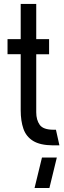

<svg xmlns="http://www.w3.org/2000/svg" viewBox="-20 -726 321 959"><path d="M152.6 213 189.6 61H263.8L226.8 213ZM243.8 0Q180.4 -0.6 145.5 -22.1Q110.6 -43.6 97 -82.7Q83.4 -121.8 83.4 -174.8V-455.4H17.6V-530.4H83.4V-706.4H161V-530.4H225.2V-455H161V-165.4Q161 -126.8 178.5 -102.4Q196 -78 247.2 -78H259.4L276.8 0Z"/></svg>

Font: Stick No Bills ExtraLight
Style: Regular
Weight: 200
Designer: Kosala Senevirathne, Siva Puranthara, Lasantha Premarathna, Tharique Azeez
Foundry: mooniak
Version: Version 2.000